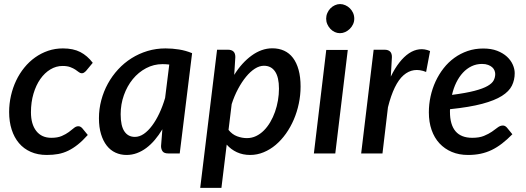

<svg xmlns="http://www.w3.org/2000/svg" viewBox="-20 -756 2591 946"><path d="M412.5 -91Q387 -62.5 363.5 -43.8Q340 -25 316.2 -13.5Q292.5 -2 266.8 2.8Q241 7.5 210.5 7.5Q166 7.5 131.5 -7.8Q97 -23 73.5 -50.8Q50 -78.5 37.5 -117.5Q25 -156.5 25 -204Q25 -245 34 -284.5Q43 -324 59.5 -358.8Q76 -393.5 99.8 -422.8Q123.5 -452 153 -473Q182.5 -494 217 -505.8Q251.5 -517.5 290 -517.5Q341 -517.5 375.8 -499.5Q410.5 -481.5 437 -446.5L403 -405.5Q399 -401.5 394 -398.2Q389 -395 383 -395Q375.5 -395 368.5 -400.5Q361.5 -406 351.5 -412.8Q341.5 -419.5 326.5 -425.2Q311.5 -431 288 -431Q256.5 -431 228.2 -414Q200 -397 178.8 -366.8Q157.5 -336.5 145 -294.5Q132.5 -252.5 132.5 -203Q132.5 -144 158.8 -110.5Q185 -77 233 -77Q264 -77 284.5 -86Q305 -95 319.2 -105.5Q333.5 -116 344 -125Q354.5 -134 366 -134Q376.5 -134 385.5 -124L412.5 -91Z M814 -438Q805.5 -439 797.2 -439.5Q789 -440 780.5 -440Q737.5 -440 699.8 -420Q662 -400 634.2 -366Q606.5 -332 590.5 -287.2Q574.5 -242.5 574.5 -193Q574.5 -136 592.8 -108.8Q611 -81.5 644.5 -81.5Q667 -81.5 688.5 -96.2Q710 -111 729.2 -136.8Q748.5 -162.5 765 -197.5Q781.5 -232.5 793.5 -273.5ZM780 -119Q762.5 -90 742.8 -66.8Q723 -43.5 701 -27Q679 -10.5 654.5 -1.5Q630 7.5 603.5 7.5Q574 7.5 549 -4Q524 -15.5 506 -38.5Q488 -61.5 477.8 -95.2Q467.5 -129 467.5 -173.5Q467.5 -219 479 -262.2Q490.5 -305.5 511.5 -343.8Q532.5 -382 562 -414Q591.5 -446 628 -469Q664.5 -492 706.8 -504.8Q749 -517.5 795.5 -517.5Q829 -517.5 862 -512.2Q895 -507 926.5 -494L865.5 0H809Q788.5 0 781 -10.5Q773.5 -21 773.5 -36.5Z M1106 -116Q1124 -93.5 1148.2 -84.5Q1172.5 -75.5 1196.5 -75.5Q1220.5 -75.5 1241.5 -85.5Q1262.5 -95.5 1280 -113Q1297.5 -130.5 1311.5 -154.2Q1325.5 -178 1335 -205Q1344.5 -232 1349.5 -261.2Q1354.5 -290.5 1354.5 -319Q1354.5 -375.5 1335.2 -403.8Q1316 -432 1280.5 -432Q1258.5 -432 1236 -417.8Q1213.5 -403.5 1192.5 -378Q1171.5 -352.5 1153 -318Q1134.5 -283.5 1121.5 -243ZM1134 -387Q1152.5 -417 1174.2 -441Q1196 -465 1219.8 -482.2Q1243.5 -499.5 1269.2 -508.8Q1295 -518 1322 -518Q1354 -518 1379.8 -506.2Q1405.5 -494.5 1423.5 -470.8Q1441.5 -447 1451.2 -411.8Q1461 -376.5 1461 -329.5Q1461 -287 1452.2 -245.5Q1443.5 -204 1427.5 -166.8Q1411.5 -129.5 1388.8 -97.5Q1366 -65.5 1338.5 -42.2Q1311 -19 1279 -5.8Q1247 7.5 1212.5 7.5Q1176.5 7.5 1147.2 -6Q1118 -19.5 1097 -43.5L1071 169.5H966.5L1049.5 -511H1103.5Q1121 -511 1130.2 -502.2Q1139.5 -493.5 1139.5 -475Z M1693.5 -510 1632 0H1526.5L1587.5 -510ZM1725.5 -664Q1725.5 -649.5 1719.5 -636.5Q1713.5 -623.5 1703.5 -613.8Q1693.5 -604 1681 -598.2Q1668.5 -592.5 1655 -592.5Q1641.5 -592.5 1629.2 -598.2Q1617 -604 1607.8 -613.8Q1598.5 -623.5 1592.8 -636.5Q1587 -649.5 1587 -664Q1587 -678.5 1592.8 -691.8Q1598.5 -705 1608 -714.8Q1617.5 -724.5 1630 -730.2Q1642.5 -736 1655.5 -736Q1669 -736 1681.8 -730.2Q1694.5 -724.5 1704.2 -714.8Q1714 -705 1719.8 -692Q1725.5 -679 1725.5 -664Z M1905.5 -378.5Q1925 -419 1947.8 -448Q1970.5 -477 1995.2 -493.5Q2020 -510 2046.2 -513Q2072.5 -516 2099 -504.5L2079.5 -401.5Q2016 -427 1968.2 -385.2Q1920.5 -343.5 1891.5 -227.5L1864.5 0H1759.5L1821 -511H1875Q1892.5 -511 1901.8 -502.2Q1911 -493.5 1911 -475Z M2355 -441Q2327 -441 2303.2 -429.5Q2279.5 -418 2260.8 -397.8Q2242 -377.5 2228.2 -349.5Q2214.5 -321.5 2207 -288.5Q2276 -297.5 2318 -308.5Q2360 -319.5 2382.5 -332.5Q2405 -345.5 2412.5 -360.2Q2420 -375 2420 -391.5Q2420 -399.5 2416.5 -408.5Q2413 -417.5 2405.2 -424.5Q2397.5 -431.5 2385 -436.2Q2372.5 -441 2355 -441ZM2504.5 -94.5Q2478.5 -68 2453.5 -48.8Q2428.5 -29.5 2402.5 -17Q2376.5 -4.5 2348 1.5Q2319.5 7.5 2286 7.5Q2241.5 7.5 2206 -7.5Q2170.5 -22.5 2145.2 -49.8Q2120 -77 2106.5 -115.8Q2093 -154.5 2093 -202.5Q2093 -242.5 2101.5 -281.2Q2110 -320 2126.2 -355Q2142.5 -390 2165.8 -419.8Q2189 -449.5 2218.8 -471Q2248.5 -492.5 2284.2 -504.8Q2320 -517 2361 -517Q2400.5 -517 2429.5 -505.8Q2458.5 -494.5 2477.8 -476.8Q2497 -459 2506.5 -437.5Q2516 -416 2516 -395.5Q2516 -362 2502.2 -334Q2488.5 -306 2453 -283.5Q2417.5 -261 2355.8 -244.5Q2294 -228 2197.5 -218Q2197 -215 2197 -211.8Q2197 -208.5 2197 -205Q2197 -141.5 2224.5 -109.2Q2252 -77 2307 -77Q2341.5 -77 2364.5 -86.5Q2387.5 -96 2403.8 -107.2Q2420 -118.5 2432.2 -128Q2444.5 -137.5 2458 -137.5Q2468.5 -137.5 2477.5 -127.5Z"/></svg>

Font: Lato 2
Style: Italic
Weight: 600
Italic angle: -7°
Designer: Lukasz Dziedzic with Adam Twardoch and Botio Nikoltchev
Foundry: tyPoland Lukasz Dziedzic
Version: Version 2.015; 2015-08-06; http://www.latofonts.com/